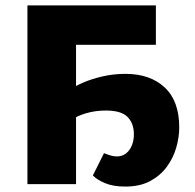

<svg xmlns="http://www.w3.org/2000/svg" viewBox="-20 -678 717 707"><path d="M441 9Q397 9 367 -3.5Q337 -16 322 -32L363 -114Q375 -109 387 -105.5Q399 -102 410 -102Q430 -102 444 -113Q458 -124 465.5 -142.5Q473 -161 473 -183Q473 -224 449.5 -247.5Q426 -271 370 -271Q331 -271 297 -261Q263 -251 243 -236L232 -344Q254 -360 286.5 -374Q319 -388 359 -397Q399 -406 442 -406Q533 -406 586.5 -356Q640 -306 640 -209Q640 -173 629 -134.5Q618 -96 594 -63.5Q570 -31 532.5 -11Q495 9 441 9ZM81 0V-658H260V0ZM196 -513V-658H554V-513Z"/></svg>

Font: Ysabeau Office Black
Style: Regular
Weight: 900
Designer: Christian Thalmann (Catharsis Fonts)
Version: Version 2.001;gftools[0.9.30]; featfreeze: tnum,lnum,ss02